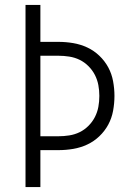

<svg xmlns="http://www.w3.org/2000/svg" viewBox="-20 -755 540 775"><path d="M83 0V-735H143V-586H216Q246 -586 275.5 -581Q305 -576 332 -563.5Q359 -551 381 -530Q403 -509 417 -483Q431 -457 436.5 -427Q442 -397 442 -368Q442 -338 436.5 -308Q431 -278 417 -252Q403 -226 381 -205Q359 -184 332 -171.5Q305 -159 275.5 -154Q246 -149 216 -149H143V0ZM216 -205Q238 -205 260 -208.5Q282 -212 301.5 -221.5Q321 -231 337 -247Q353 -263 363 -282.5Q373 -302 377 -323.5Q381 -345 381 -368Q381 -390 377 -411.5Q373 -433 363 -452.5Q353 -472 337 -488Q321 -504 301.5 -513.5Q282 -523 260 -526.5Q238 -530 216 -530H143V-205Z"/></svg>

Font: Iosevka Fixed Light
Style: Regular
Weight: 300
Monospace: yes
Designer: Belleve Invis
Foundry: Belleve Invis
Version: Version 32.3.0